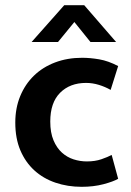

<svg xmlns="http://www.w3.org/2000/svg" viewBox="-20 -710 506 741"><path d="M315 -87Q347 -87 371.5 -95.5Q396 -104 411 -112L436 -20Q417 -9 379 1Q341 11 295 11Q241 11 194 -5Q147 -21 112.5 -52.5Q78 -84 58.5 -130Q39 -176 39 -237Q39 -293 58 -339Q77 -385 111 -418Q145 -451 192.5 -469Q240 -487 297 -487Q328 -487 363 -481Q398 -475 436 -455L407 -363Q386 -375 361.5 -382.5Q337 -390 312 -390Q250 -390 212 -352Q174 -314 174 -241Q174 -198 186.5 -168.5Q199 -139 219 -121Q239 -103 264 -95Q289 -87 315 -87ZM428 -548H329L267 -625L204 -548H102L228 -690H305Z"/></svg>

Font: Mukta Vaani
Style: Bold
Weight: 700
Designer: Noopur Datye, Girish Dalvi, Yashodeep Gholap, Pallavi Karambelkar
Foundry: Ek Type
Version: Version 2.538;PS 1.000;hotconv 16.6.51;makeotf.lib2.5.65220;